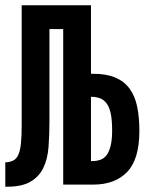

<svg xmlns="http://www.w3.org/2000/svg" viewBox="-32 -714 552 726"><path d="M-12 -100Q6 -101 18 -107Q30 -113 37 -128Q44 -143 47 -170Q50 -197 50 -241V-694H312V-435H321Q370 -435 403.5 -421Q437 -407 457.5 -379.5Q478 -352 486.5 -311.5Q495 -271 495 -219Q495 -112 449 -64Q403 -16 321 -16H207V-604H155V-258Q155 -204 151.5 -158Q148 -112 131.5 -78.5Q115 -45 81.5 -26Q48 -7 -12 -8ZM392 -221Q392 -259 387 -283.5Q382 -308 371.5 -322.5Q361 -337 346 -342.5Q331 -348 312 -348V-105H318Q334 -105 348 -110Q362 -115 371.5 -128Q381 -141 386.5 -163.5Q392 -186 392 -221Z"/></svg>

Font: D2Coding
Style: Bold
Weight: 700
Monospace: yes
Designer: Yong-Rak Park; Jeong-Hwan Yoon; Sang-Min Lee;
Foundry: NHN Corporation
Version: Version 1.3.2; Build 20180524